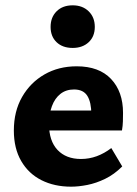

<svg xmlns="http://www.w3.org/2000/svg" viewBox="-20 -687 516 721"><path d="M247 14Q184 14 135.5 -10.5Q87 -35 59.5 -82.5Q32 -130 32 -197Q32 -269 63 -323Q94 -377 147 -407.5Q200 -438 268 -438Q352 -438 397 -390.5Q442 -343 442 -263Q442 -248 441.5 -231Q441 -214 438 -197H323V-257Q323 -303 308 -327Q293 -351 258 -351Q228 -351 207 -334.5Q186 -318 175 -288.5Q164 -259 164 -221Q164 -158 196 -124Q228 -90 284 -90Q315 -90 343.5 -100.5Q372 -111 398 -131L439 -62Q409 -32 375 -15.5Q341 1 308 7.5Q275 14 247 14ZM99 -197 115 -272H429V-197ZM253 -507Q215 -507 192.5 -528.5Q170 -550 170 -586Q170 -622 192.5 -644.5Q215 -667 253 -667Q290 -667 313 -644.5Q336 -622 336 -586Q336 -550 313 -528.5Q290 -507 253 -507Z"/></svg>

Font: Ysabeau ExtraBold
Style: Regular
Weight: 800
Designer: Christian Thalmann (Catharsis Fonts)
Version: Version 2.002